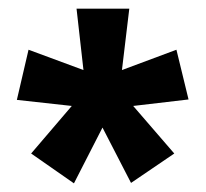

<svg xmlns="http://www.w3.org/2000/svg" viewBox="-20 -782 476 444"><path d="M279 -762 262 -620 388 -667 416 -552 288 -537 383 -427 283 -359 217 -487 151 -358 52 -427 146 -537 19 -551 46 -667 173 -620 157 -762Z"/></svg>

Font: Noto Sans Display ExtraCondensed
Style: Regular
Weight: 400
Width: 2
Version: Version 2.003